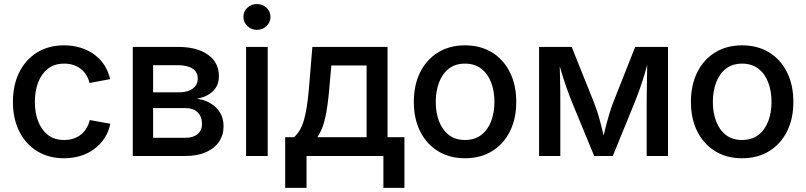

<svg xmlns="http://www.w3.org/2000/svg" viewBox="-20 -771 3985 949"><path d="M296.4 11.2Q220.7 11.2 163.8 -23.7Q106.9 -58.6 75.4 -121.3Q43.9 -184.1 43.9 -267.1Q43.9 -351.1 75.4 -414.1Q106.9 -477.1 163.8 -512Q220.7 -546.9 296.4 -546.9Q339.8 -546.9 377.4 -535.4Q415 -523.9 445.1 -502.2Q475.1 -480.5 495.4 -449.5Q515.6 -418.5 524.4 -379.9L422.4 -360.8Q417.5 -382.3 406.5 -399.9Q395.5 -417.5 379.6 -430.2Q363.8 -442.9 343 -449.7Q322.3 -456.5 297.4 -456.5Q249 -456.5 216.8 -431.4Q184.6 -406.2 168.5 -363.5Q152.3 -320.8 152.3 -267.1Q152.3 -214.4 168.5 -171.9Q184.6 -129.4 216.6 -104.2Q248.5 -79.1 297.4 -79.1Q322.8 -79.1 343.8 -86.2Q364.7 -93.3 380.6 -106.2Q396.5 -119.1 407.5 -137.5Q418.5 -155.8 423.8 -177.7L525.4 -159.2Q517.1 -119.6 496.6 -88.4Q476.1 -57.1 446 -34.7Q416 -12.2 378.2 -0.5Q340.3 11.2 296.4 11.2Z M636.2 0V-539.1H860.8Q953.1 -539.1 1007.6 -500.7Q1062 -462.4 1062 -395Q1062 -348.6 1033 -320.6Q1003.9 -292.5 953.1 -282.7Q989.3 -278.8 1019 -261.5Q1048.8 -244.1 1066.9 -215.6Q1085 -187 1085 -147Q1085 -103.5 1062.5 -70.3Q1040 -37.1 997.8 -18.6Q955.6 0 896 0ZM736.8 -89.8H895.5Q934.6 -89.8 956.5 -108.2Q978.5 -126.5 978.5 -157.7Q978.5 -195.3 956.5 -216.1Q934.6 -236.8 895.5 -236.8H736.8ZM736.8 -314.5H862.8Q907.7 -314.5 932.6 -333Q957.5 -351.6 957.5 -383.3Q957.5 -414.6 931.9 -431.6Q906.2 -448.7 860.8 -448.7H736.8Z M1196.3 0V-539.1H1303.2V0ZM1250 -623.5Q1222.2 -623.5 1202.6 -642.3Q1183.1 -661.1 1183.1 -687.5Q1183.1 -714.4 1202.6 -732.7Q1222.2 -751 1250 -751Q1277.8 -751 1297.4 -732.7Q1316.9 -714.4 1316.9 -687.5Q1316.9 -661.1 1297.4 -642.3Q1277.8 -623.5 1250 -623.5Z M1389.6 157.7V-92.8H1433.6Q1450.7 -108.4 1462.6 -129.4Q1474.6 -150.4 1482.9 -179.7Q1491.2 -209 1497.1 -248Q1502.9 -287.1 1507.3 -337.9L1523.9 -539.1H1895.5V-92.8H1979V157.7H1875V0H1495.1V157.7ZM1548.3 -92.8H1792V-447.3H1617.7L1607.9 -337.9Q1601.1 -252.9 1588.1 -191.7Q1575.2 -130.4 1548.3 -92.8Z M2278.3 11.2Q2202.1 11.2 2145.3 -23.7Q2088.4 -58.6 2056.9 -121.3Q2025.4 -184.1 2025.4 -267.1Q2025.4 -351.1 2056.9 -414.1Q2088.4 -477.1 2145.3 -512Q2202.1 -546.9 2278.3 -546.9Q2355 -546.9 2411.9 -512Q2468.8 -477.1 2500.2 -414.1Q2531.7 -351.1 2531.7 -267.1Q2531.7 -184.1 2500.2 -121.3Q2468.8 -58.6 2411.9 -23.7Q2355 11.2 2278.3 11.2ZM2278.3 -79.1Q2326.7 -79.1 2359.1 -104.2Q2391.6 -129.4 2407.7 -172.1Q2423.8 -214.8 2423.8 -267.1Q2423.8 -320.3 2407.7 -363Q2391.6 -405.8 2359.1 -431.2Q2326.7 -456.5 2278.3 -456.5Q2230 -456.5 2198 -431.2Q2166 -405.8 2149.9 -363Q2133.8 -320.3 2133.8 -267.1Q2133.8 -214.8 2149.9 -172.1Q2166 -129.4 2198 -104.2Q2230 -79.1 2278.3 -79.1Z M2644.5 0V-539.1H2805.7L2915.5 -265.1Q2925.8 -238.8 2934.1 -212.6Q2942.4 -186.5 2949 -160.6Q2955.6 -134.8 2961.4 -110.4Q2967.3 -85.9 2972.2 -63H2955.1Q2960 -85 2965.6 -109.4Q2971.2 -133.8 2978 -159.7Q2984.9 -185.5 2992.9 -212.2Q3001 -238.8 3011.2 -265.1L3119.6 -539.1H3281.7V0H3176.3V-256.3Q3176.3 -284.7 3176.8 -314Q3177.2 -343.3 3177.7 -373.3Q3178.2 -403.3 3178.7 -433.6Q3179.2 -463.9 3179.7 -493.7H3190.9Q3179.7 -450.7 3168.2 -411.9Q3156.7 -373 3143.6 -335.4Q3130.4 -297.9 3113.8 -256.8L3008.8 0H2917L2811 -256.8Q2793.9 -297.9 2780.8 -335.7Q2767.6 -373.5 2755.9 -412.1Q2744.1 -450.7 2732.9 -493.7H2746.1Q2746.1 -466.8 2746.8 -437Q2747.6 -407.2 2748.3 -376.7Q2749 -346.2 2749.3 -315.9Q2749.5 -285.6 2749.5 -256.3V0Z M3647.9 11.2Q3571.8 11.2 3514.9 -23.7Q3458 -58.6 3426.5 -121.3Q3395 -184.1 3395 -267.1Q3395 -351.1 3426.5 -414.1Q3458 -477.1 3514.9 -512Q3571.8 -546.9 3647.9 -546.9Q3724.6 -546.9 3781.5 -512Q3838.4 -477.1 3869.9 -414.1Q3901.4 -351.1 3901.4 -267.1Q3901.4 -184.1 3869.9 -121.3Q3838.4 -58.6 3781.5 -23.7Q3724.6 11.2 3647.9 11.2ZM3647.9 -79.1Q3696.3 -79.1 3728.8 -104.2Q3761.2 -129.4 3777.3 -172.1Q3793.5 -214.8 3793.5 -267.1Q3793.5 -320.3 3777.3 -363Q3761.2 -405.8 3728.8 -431.2Q3696.3 -456.5 3647.9 -456.5Q3599.6 -456.5 3567.6 -431.2Q3535.6 -405.8 3519.5 -363Q3503.4 -320.3 3503.4 -267.1Q3503.4 -214.8 3519.5 -172.1Q3535.6 -129.4 3567.6 -104.2Q3599.6 -79.1 3647.9 -79.1Z"/></svg>

Font: Inter 18pt Medium
Style: Regular
Weight: 500
Designer: Rasmus Andersson
Foundry: rsms
Version: Version 4.001;git-66647c0bb